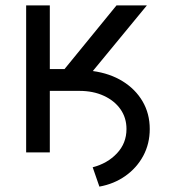

<svg xmlns="http://www.w3.org/2000/svg" viewBox="-20 -566 627 713"><path d="M77.1 0V-545.9H165V-309.6H219.7L412.6 -545.9H525.4L324.7 -302.2Q388.2 -293.5 435.5 -264.2Q482.9 -234.9 509.5 -189.5Q536.1 -144 536.1 -86.9Q536.1 -32.2 512 12.7Q487.8 57.6 445.6 87.4Q403.3 117.2 349.1 127L324.2 55.2Q378.9 41 414.3 3.4Q449.7 -34.2 449.7 -86.9Q449.7 -128.4 427.5 -160.2Q405.3 -191.9 365.7 -210.2Q326.2 -228.5 274.9 -228.5H165V0Z"/></svg>

Font: Inter-Regular
Style: Regular
Weight: 400
Designer: Rasmus Andersson
Foundry: rsms
Version: Version 4.000;git-a52131595